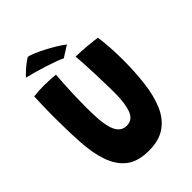

<svg xmlns="http://www.w3.org/2000/svg" viewBox="-248 -973 1102 1102"><g transform="rotate(-45 303.0 -421.5)"><path d="M297 15.5Q207.5 15.5 156.8 -24.5Q106 -64.5 81.5 -138.5Q58.5 -205 52.8 -300Q47 -395 47 -515.5Q47 -552 48.2 -594.8Q49.5 -637.5 51 -671Q71.5 -673.5 92.5 -674.8Q113.5 -676 132.5 -676Q157.5 -676 182.8 -674.5Q208 -673 227.5 -671Q222.5 -614.5 219.8 -544.8Q217 -475 217 -411Q217 -360.5 219.8 -322Q222.5 -283.5 229.5 -256Q248 -176 307 -176Q356.5 -176 374.5 -225.8Q392.5 -275.5 392.5 -357.5Q392.5 -382 391.5 -425Q390.5 -468 388.8 -515.5Q387 -563 384.8 -603.5Q382.5 -644 380 -664.5Q400 -664.5 426.2 -662.8Q452.5 -661 478.2 -658.8Q504 -656.5 523 -654.2Q542 -652 547.5 -650.5Q553.5 -610.5 556.8 -560.8Q560 -511 560 -461Q560 -361 549.5 -274.5Q539 -188 511.2 -122.8Q483.5 -57.5 431.5 -21Q379.5 15.5 297 15.5ZM185.5 -857.5Q196.5 -856.5 222.2 -846Q248 -835.5 280.2 -819Q312.5 -802.5 343 -784Q373.5 -765.5 394.5 -749L325.5 -705.5Q309 -714 280 -724.5Q251 -735 216.8 -746Q182.5 -757 150 -766Q117.5 -775 93.5 -780.5Q99.5 -788 126.2 -812.8Q153 -837.5 185.5 -857.5Z"/></g></svg>

Font: Grandstander
Style: Bold
Weight: 700
Designer: Tyler Finck
Foundry: Etcetera Type Co
Version: Version 1.200; ttfautohint (v1.8.3)